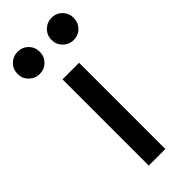

<svg xmlns="http://www.w3.org/2000/svg" viewBox="-243 -777 817 817"><g transform="rotate(-45 165.0 -368.5)"><path d="M114.7 0V-519H214.4V0ZM267.1 -603.5Q239.3 -603.5 219.7 -623Q200.2 -642.6 200.2 -670.4Q200.2 -698.7 219.7 -718Q239.3 -737.3 267.1 -737.3Q295.4 -737.3 314.5 -718Q333.5 -698.7 333.5 -670.4Q333.5 -642.6 314.5 -623Q295.4 -603.5 267.1 -603.5ZM62.5 -603.5Q34.7 -603.5 15.1 -623Q-4.4 -642.6 -4.4 -670.4Q-4.4 -698.7 15.1 -718Q34.7 -737.3 62.5 -737.3Q90.8 -737.3 110.1 -718Q129.4 -698.7 129.4 -670.4Q129.4 -642.6 110.1 -623Q90.8 -603.5 62.5 -603.5Z"/></g></svg>

Font: Reddit Sans Medium
Style: Regular
Weight: 500
Designer: Stephen Hutchings
Foundry: Reddit
Version: Version 1.014